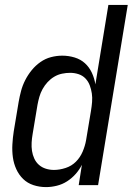

<svg xmlns="http://www.w3.org/2000/svg" viewBox="-20 -755 541 783"><path d="M168 8Q141 8 116.5 0Q92 -8 74.5 -25Q57 -42 46.5 -65Q36 -88 32.5 -113.5Q29 -139 30.5 -166Q32 -193 36 -219L56 -339Q60 -362 66 -384.5Q72 -407 83 -428.5Q94 -450 109.5 -469Q125 -488 145 -502Q165 -516 188 -522Q211 -528 234 -528Q260 -528 284.5 -520.5Q309 -513 326.5 -497Q344 -481 354.5 -458.5Q365 -436 369 -411L422 -735H501L380 0H301L314 -83Q304 -63 288.5 -45.5Q273 -28 253.5 -15.5Q234 -3 211.5 2.5Q189 8 168 8ZM200 -62Q223 -62 247.5 -70Q272 -78 289.5 -95.5Q307 -113 317 -136.5Q327 -160 331 -183L351 -303Q354 -321 355.5 -339Q357 -357 354.5 -374Q352 -391 346 -407Q340 -423 328.5 -435Q317 -447 300.5 -452.5Q284 -458 266 -458Q250 -458 233 -454.5Q216 -451 201 -442Q186 -433 174 -420Q162 -407 153.5 -391.5Q145 -376 140.5 -360Q136 -344 133 -328L113 -208Q110 -191 109 -173.5Q108 -156 110.5 -139.5Q113 -123 120 -108Q127 -93 139 -82.5Q151 -72 167 -67Q183 -62 200 -62Z"/></svg>

Font: Iosevka Term Curly Oblique
Style: Regular
Weight: 400
Italic angle: -9°
Designer: Belleve Invis
Foundry: Belleve Invis
Version: Version 32.3.0